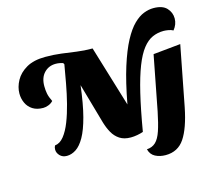

<svg xmlns="http://www.w3.org/2000/svg" viewBox="-136 -989 1493 1354"><g transform="rotate(-15 610.5 -312.0)"><path d="M237 25Q205 25 186 5Q167 -15 167 -39Q167 -56 174 -68Q211 -72 240 -108.5Q269 -145 291.5 -202.5Q314 -260 331.5 -329Q349 -398 362 -469.5Q375 -541 386 -605H385L380 -614Q353 -623 327 -623Q276 -623 242.5 -588Q209 -553 209 -491Q209 -462 214 -436Q219 -410 236 -376Q221 -360 200.5 -352.5Q180 -345 163 -345Q117 -345 86.5 -364.5Q56 -384 41 -416.5Q26 -449 26 -486Q26 -533 51.5 -580Q77 -627 130.5 -658Q184 -689 269 -689Q331 -689 385 -682Q439 -675 492.5 -667.5Q546 -660 607 -660L742 -215Q771 -372 805 -479.5Q839 -587 875.5 -655Q912 -723 949.5 -759.5Q987 -796 1023.5 -810Q1060 -824 1094 -824Q1160 -824 1190.5 -791.5Q1221 -759 1221 -715Q1221 -672 1191 -635Q1177 -643 1157 -646.5Q1137 -650 1122 -650Q1078 -650 1040 -633Q1002 -616 969 -574Q936 -532 907 -458Q878 -384 851 -271.5Q824 -159 797 0Q778 7 753 11.5Q728 16 706 16Q657 16 625 -5Q593 -26 573.5 -61Q554 -96 542 -137L458 -432Q442 -298 418.5 -209Q395 -120 366 -69Q337 -18 304 3.5Q271 25 237 25ZM911 200Q869 200 836 183Q803 166 793 126Q832 124 857.5 100Q883 76 900.5 24Q918 -28 935 -112L1012 -510L1212 -530L1127 -91Q1098 55 1049.5 127.5Q1001 200 911 200Z"/></g></svg>

Font: Sansita Swashed ExtraBold
Style: Regular
Weight: 800
Designer: Pablo Cosgaya
Foundry: Omnibus-Type
Version: Version 1.003; ttfautohint (v1.8.3)